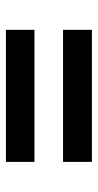

<svg xmlns="http://www.w3.org/2000/svg" viewBox="143 -617 337 663"><g transform="rotate(-90 311.5 -285.5)"><path d="M540 -433.6V-335H84V-433.6ZM540 -236.3V-136.7H84V-236.3Z"/></g></svg>

Font: Allerta
Style: Stencil
Weight: 400
Designer: Matt McInerney
Foundry: Matt McInerney
Version: Version 1.0